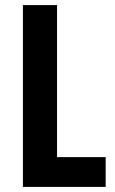

<svg xmlns="http://www.w3.org/2000/svg" viewBox="-20 -734 451 754"><path d="M70 0H395V-117H204V-714H70Z"/></svg>

Font: Noto Sans Kannada ExtraCondensed
Style: Bold
Weight: 700
Width: 2
Designer: Jelle Bosma - Monotype Design Team
Foundry: Monotype Imaging Inc.
Version: Version 2.005